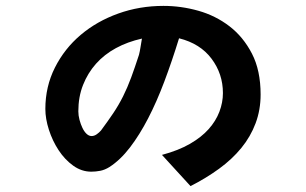

<svg xmlns="http://www.w3.org/2000/svg" viewBox="-20 -613 1040 652"><path d="M462 -482Q413 -471 373.5 -449.5Q334 -428 306 -396.5Q278 -365 262 -324.5Q246 -284 246 -235Q246 -221 250 -206Q254 -191 260 -178.5Q266 -166 274 -158.5Q282 -151 291 -151Q300 -151 308.5 -157Q317 -163 323 -170Q346 -201 364.5 -228.5Q383 -256 398 -286Q413 -316 425.5 -350Q438 -384 452 -427Q455 -439 457 -452Q459 -465 462 -482ZM865 -292Q865 -240 848 -194.5Q831 -149 799.5 -110.5Q768 -72 724 -40Q680 -8 627 19L530 -87Q586 -102 625 -124.5Q664 -147 688.5 -174.5Q713 -202 725 -233.5Q737 -265 737 -297Q737 -362 698.5 -413.5Q660 -465 588 -483Q564 -405 538 -336Q512 -267 483 -211Q454 -155 421.5 -112.5Q389 -70 352 -46Q336 -36 320.5 -33Q305 -30 290 -30Q257 -30 228.5 -50.5Q200 -71 179 -103Q158 -135 146 -172.5Q134 -210 134 -243Q134 -319 166.5 -383.5Q199 -448 254 -494.5Q309 -541 381.5 -567Q454 -593 535 -593Q595 -593 653.5 -576.5Q712 -560 759 -524Q806 -488 835.5 -431Q865 -374 865 -292Z"/></svg>

Font: NanumGothicCoding
Style: Bold
Weight: 700
Monospace: yes
Designer: Kwon Bruce; Nicolas Noh; Sung-woo Choi; Go-un Cha; Soo-hyun Park;
Foundry: NHN Corporation
Version: Version 2.000;PS 1;hotconv 1.0.49;makeotf.lib2.0.14853